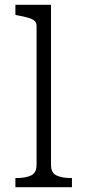

<svg xmlns="http://www.w3.org/2000/svg" viewBox="-20 -778 354 798"><path d="M192 -758V-92Q192 -60 214.5 -49Q237 -38 276 -38H279V0H44V-38H48Q87 -38 109.5 -49Q132 -60 132 -92V-669Q132 -684 123.5 -691.5Q115 -699 98 -704Q81 -709 54 -714L44 -716V-758Z"/></svg>

Font: Roboto Serif ExtraLight
Style: Regular
Weight: 250
Version: Version 1.007